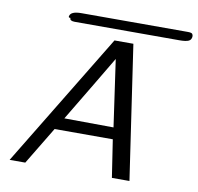

<svg xmlns="http://www.w3.org/2000/svg" viewBox="-87 -898 1020 991"><g transform="rotate(10 423.0 -403.0)"><path d="M209 -774Q197 -773 200 -782Q205 -808 261 -808H811H815H819Q839 -808 843 -801L846 -792Q846 -772 831.5 -765Q817 -758 783 -758H234Q221 -758 214.5 -762Q208 -766 209 -774ZM27 2 453 -699H552L655 2H563L533 -195H228L109 2ZM268 -258 526 -256 476 -606Q455 -570 385.5 -454Q316 -338 268 -258Z"/></g></svg>

Font: Coval
Style: Light Italic
Weight: 300
Foundry: Context Ltd
Version: Version 001.000